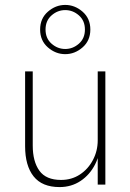

<svg xmlns="http://www.w3.org/2000/svg" viewBox="-20 -750 530 780"><path d="M377 0H408V-460H377ZM113 -159V-460H82V-156Q82 -77 116.5 -33.5Q151 10 222 10Q270 10 307.5 -15Q345 -40 366.5 -82.5Q388 -125 388 -180H377Q377 -137 357.5 -100Q338 -63 304.5 -41Q271 -19 228 -19Q167 -19 140 -56.5Q113 -94 113 -159ZM143 -630Q143 -585 174.5 -557.5Q206 -530 245 -530Q284 -530 315.5 -557.5Q347 -585 347 -630Q347 -675 315.5 -702.5Q284 -730 245 -730Q206 -730 174.5 -702.5Q143 -675 143 -630ZM165 -630Q165 -666 189.5 -687.5Q214 -709 245 -709Q276 -709 300.5 -687.5Q325 -666 325 -630Q325 -594 300.5 -572.5Q276 -551 245 -551Q214 -551 189.5 -572.5Q165 -594 165 -630Z"/></svg>

Font: Jost ExtraLight
Style: Regular
Weight: 250
Version: Version 3.710